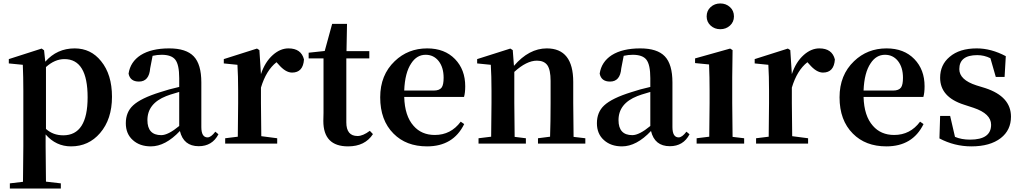

<svg xmlns="http://www.w3.org/2000/svg" viewBox="-20 -831 5907 1111"><path d="M246 -85Q287 -48 346 -48Q487 -48 487 -268Q487 -489 353 -489Q297 -489 246 -443ZM242 -474Q310 -551 412 -551Q506 -551 565 -477Q628 -400 628 -271Q628 -141 559 -61Q493 16 391 16Q304 16 244 -53V16Q244 76 246 220L332 230V260H37V230L113 221Q115 77 115 16V-306Q115 -384 112 -456L31 -464V-489L221 -550L235 -540Z M1017 -299Q955 -281 942 -275Q833 -232 833 -136Q833 -49 913 -49Q953 -49 1017 -102ZM1244 -54Q1208 15 1130 15Q1042 15 1021 -73Q937 16 853 16Q789 16 749 -20Q708 -56 708 -118Q708 -182 750 -221Q795 -263 908 -298Q955 -314 1017 -328V-379Q1017 -457 994 -486Q972 -514 915 -514Q890 -514 863 -508L849 -436Q843 -359 784 -359Q733 -359 724 -405Q734 -473 794 -512Q856 -551 959 -551Q1057 -551 1101 -505Q1145 -459 1145 -354V-96Q1145 -36 1181 -36Q1201 -36 1226 -69Z M1490 -402Q1513 -472 1559 -513Q1602 -551 1649 -551Q1723 -551 1739 -487Q1734 -411 1670 -411Q1632 -411 1591 -459L1580 -471Q1520 -424 1490 -324V-235Q1490 -157 1492 -43L1584 -31V0H1283V-31L1356 -40Q1358 -154 1358 -235V-307Q1358 -392 1354 -456L1275 -464V-489L1467 -550L1481 -541Z M2138 -55Q2092 16 1994 16Q1851 16 1851 -131L1852 -178V-493H1766V-526L1859 -536L1902 -693H1988L1985 -535H2117V-493H1984V-123Q1984 -44 2049 -44Q2080 -44 2120 -74Z M2490 -307Q2523 -307 2536 -325Q2547 -341 2547 -381Q2547 -441 2518 -478Q2489 -514 2443 -514Q2392 -514 2360 -465Q2323 -411 2319 -307ZM2319 -270Q2322 -160 2373 -103Q2419 -50 2496 -50Q2589 -50 2646 -127L2666 -113Q2603 16 2451 16Q2330 16 2257 -58Q2180 -135 2180 -268Q2180 -397 2264 -477Q2341 -551 2452 -551Q2553 -551 2613 -489Q2672 -428 2672 -332Q2672 -294 2665 -270Z M3367 -31V0H3093V-31L3163 -40Q3166 -124 3166 -235V-363Q3166 -427 3147 -454Q3128 -480 3087 -480Q3027 -480 2956 -415V-235Q2956 -153 2958 -39L3023 -31V0H2749V-31L2822 -40Q2824 -154 2824 -235V-307Q2824 -392 2820 -456L2741 -464V-489L2933 -550L2947 -541L2954 -450Q3041 -551 3144 -551Q3297 -551 3297 -357V-235Q3297 -153 3299 -39Z M3743 -299Q3681 -281 3668 -275Q3559 -232 3559 -136Q3559 -49 3639 -49Q3679 -49 3743 -102ZM3970 -54Q3934 15 3856 15Q3768 15 3747 -73Q3663 16 3579 16Q3515 16 3475 -20Q3434 -56 3434 -118Q3434 -182 3476 -221Q3521 -263 3634 -298Q3681 -314 3743 -328V-379Q3743 -457 3720 -486Q3698 -514 3641 -514Q3616 -514 3589 -508L3575 -436Q3569 -359 3510 -359Q3459 -359 3450 -405Q3460 -473 3520 -512Q3582 -551 3685 -551Q3783 -551 3827 -505Q3871 -459 3871 -354V-96Q3871 -36 3907 -36Q3927 -36 3952 -69Z M4092 -683Q4069 -704 4069 -736Q4069 -769 4092 -790Q4115 -811 4148 -811Q4181 -811 4204 -790Q4227 -769 4227 -736Q4227 -704 4204 -683Q4181 -662 4148 -662Q4115 -662 4092 -683ZM4286 -31V0H4011V-31L4084 -40Q4086 -154 4086 -235V-306Q4086 -383 4083 -458L4002 -466V-493L4205 -550L4219 -541L4217 -385V-235Q4217 -153 4219 -39Z M4562 -402Q4585 -472 4631 -513Q4674 -551 4721 -551Q4795 -551 4811 -487Q4806 -411 4742 -411Q4704 -411 4663 -459L4652 -471Q4592 -424 4562 -324V-235Q4562 -157 4564 -43L4656 -31V0H4355V-31L4428 -40Q4430 -154 4430 -235V-307Q4430 -392 4426 -456L4347 -464V-489L4539 -550L4553 -541Z M5148 -307Q5181 -307 5194 -325Q5205 -341 5205 -381Q5205 -441 5176 -478Q5147 -514 5101 -514Q5050 -514 5018 -465Q4981 -411 4977 -307ZM4977 -270Q4980 -160 5031 -103Q5077 -50 5154 -50Q5247 -50 5304 -127L5324 -113Q5261 16 5109 16Q4988 16 4915 -58Q4838 -135 4838 -268Q4838 -397 4922 -477Q4999 -551 5110 -551Q5211 -551 5271 -489Q5330 -428 5330 -332Q5330 -294 5323 -270Z M5682 -321Q5830 -272 5830 -156Q5830 -78 5771 -32Q5709 16 5601 16Q5503 16 5416 -30L5420 -160H5478L5506 -39Q5544 -23 5593 -23Q5715 -23 5715 -109Q5715 -173 5614 -207L5559 -225Q5420 -269 5420 -381Q5420 -456 5475 -502Q5532 -551 5632 -551Q5715 -551 5800 -506L5793 -386H5742L5711 -494Q5675 -512 5635 -512Q5531 -512 5531 -431Q5531 -369 5630 -337Z"/></svg>

Font: Source Han Serif JP
Style: Bold
Weight: 700
Designer: Ryoko NISHIZUKA  (kana & ideographs); Frank Grießhammer (Latin, Greek & Cyrillic); Wenlong ZHANG  (bopomofo); Sandoll Co
Foundry: Adobe Systems Incorporated
Version: Version 1.000;PS 1;hotconv 16.6.53;makeotf.lib2.5.65590